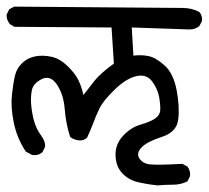

<svg xmlns="http://www.w3.org/2000/svg" viewBox="-21 -576 630 580"><path d="M455 -16Q425 -19 396.5 -25.5Q368 -32 348.5 -52.5Q329 -73 328 -106.5Q327 -140 350.5 -165.5Q374 -191 403.5 -199.5Q433 -208 447.5 -218Q462 -228 463 -242.5Q464 -257 460 -281.5Q456 -306 439 -329.5Q422 -353 391 -346Q360 -339 325 -305Q290 -271 279 -247.5Q268 -224 260 -202.5Q252 -181 242 -160Q231 -150 216.5 -152Q202 -154 191 -162Q178 -202 174.5 -246.5Q171 -291 151 -320.5Q131 -350 105 -337Q79 -324 75 -302.5Q71 -281 73.5 -256Q76 -231 82.5 -208.5Q89 -186 103 -167Q117 -148 115 -132L107 -116Q94 -105 76 -108L57 -118Q30 -159 20.5 -206Q11 -253 15 -289.5Q19 -326 24.5 -348.5Q30 -371 47 -386.5Q64 -402 86.5 -406Q109 -410 134.5 -404.5Q160 -399 183.5 -376Q207 -353 216.5 -332.5Q226 -312 231 -289Q247 -310 264.5 -332Q282 -354 323 -384L316 -493L23 -495L9 -503Q-2 -516 -1 -532L7 -548L22 -556Q503 -552 530.5 -552Q558 -552 581 -540Q591 -529 589 -512L581 -497Q568 -487 552 -487L377 -493L382 -408Q406 -411 428 -406.5Q450 -402 476.5 -378Q503 -354 512.5 -304Q522 -254 517.5 -215.5Q513 -177 468 -162.5Q423 -148 406.5 -130.5Q390 -113 400 -97.5Q410 -82 431.5 -79.5Q453 -77 530 -81L545 -73Q555 -60 553 -44L545 -28Q525 -18 501 -18Q477 -18 455 -16Z"/></svg>

Font: NaniFont Regular
Style: Regular
Weight: 400
Designer: Nanigashitei
Version: Version 1.036